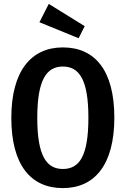

<svg xmlns="http://www.w3.org/2000/svg" viewBox="-20 -949 644 984"><path d="M230 -929 182 -835 383 -753 414 -815ZM302 -706C139 -706 38 -584 38 -345C38 -102 139 15 302 15C466 15 566 -106 566 -346C566 -589 466 -706 302 -706ZM302 -608C387 -608 433 -539 433 -346C433 -149 387 -83 302 -83C219 -83 171 -149 171 -345C171 -539 218 -608 302 -608Z"/></svg>

Font: Fira Sans Condensed Medium
Style: Regular
Weight: 500
Width: 3
Designer: Carrois Corporate & Edenspiekermann AG
Foundry: Carrois Corporate GbR & Edenspiekermann AG
Version: Version 4.202;PS 004.202;hotconv 1.0.88;makeotf.lib2.5.64775